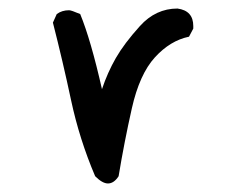

<svg xmlns="http://www.w3.org/2000/svg" viewBox="-20 -425 540 450"><path d="M233 5Q220 5 203 -12Q166 -99 146.5 -190.5Q127 -282 104 -372L113 -392Q125 -401 142 -401Q147 -401 168 -392Q193 -331 219 -216Q232 -255 251.5 -289Q271 -323 308 -364Q345 -405 396 -405Q433 -400 433 -364V-358L423 -339Q379 -330 343 -290.5Q307 -251 289 -171Q271 -91 258 -12Q247 5 233 5Z"/></svg>

Font: Xiaolai SC
Style: Regular
Weight: 400
Designer: Nozomi Seto 瀬戸のぞみ
Version: Version 3.11;December 4, 2020;FontCreator 13.0.0.2613 64-bit